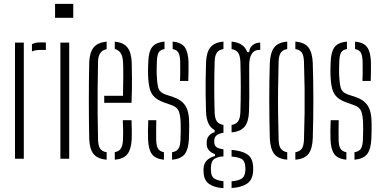

<svg xmlns="http://www.w3.org/2000/svg" viewBox="-20 -820 1979 992"><path d="M145 -554.5V-591.5Q161 -601 188.5 -601Q196 -601 203.5 -600.8Q211 -600.5 217 -600.5V-562H189Q162.5 -562 145 -554.5ZM57.5 0V-600H103V0Z M264.5 -728V-800H358.5V-728ZM292 0V-600H337.5V0Z M518.5 -289V-325H615.5Q617 -384 617 -431.2Q617 -478.5 615.5 -502Q612 -558 573 -566.5V-605Q617.5 -600.5 637.8 -575.5Q658 -550.5 660.5 -498.5Q661 -474 661.8 -418.8Q662.5 -363.5 659.5 -289ZM441 -101.5Q439 -194.5 439 -299.2Q439 -404 441 -497.5Q443 -549.5 464 -575Q485 -600.5 531 -605V-566Q488 -558 486.5 -502Q485 -425 484.5 -363Q484 -301 484.5 -238.5Q485 -176 486.5 -98.5Q487.5 -66 497.8 -51.5Q508 -37 531 -33.5V5Q484 1 463.5 -24.2Q443 -49.5 441 -101.5ZM573 5V-34Q594.5 -37.5 604.2 -52.2Q614 -67 615.5 -98.5Q616.5 -119 616.2 -143.5Q616 -168 614.5 -199H659.5Q661 -172.5 661 -147.2Q661 -122 660.5 -101.5Q658 -49.5 638.8 -24.2Q619.5 1 573 5Z M869 5V-33.5Q892 -37 901.8 -51.5Q911.5 -66 912.5 -98.5Q913.5 -121 913.8 -140.5Q914 -160 913.5 -180Q912.5 -223 904 -244.8Q895.5 -266.5 867.5 -276.5L826.5 -291Q795 -302.5 777.8 -319Q760.5 -335.5 753.5 -362.8Q746.5 -390 745 -434Q744.5 -451.5 744.8 -466Q745 -480.5 746 -497.5Q747 -550 765.2 -575.5Q783.5 -601 830 -605V-566.5Q808 -563 799.8 -548.5Q791.5 -534 790.5 -502Q790 -483 789.5 -468.8Q789 -454.5 789.5 -436.5Q791 -394.5 797.2 -368.8Q803.5 -343 834.5 -332L875 -318.5Q917.5 -304.5 937.5 -274Q957.5 -243.5 957.5 -181.5Q957.5 -163 957.2 -141.2Q957 -119.5 956 -100.5Q953.5 -49 934.5 -24Q915.5 1 869 5ZM910 -402Q911.5 -430 911.2 -456Q911 -482 911 -502Q910 -533.5 901.8 -548Q893.5 -562.5 872 -566.5V-605Q917 -601 934.8 -575.8Q952.5 -550.5 954 -498.5Q954 -478.5 954 -453.8Q954 -429 953 -402ZM745 -101.5Q744.5 -122 744.5 -147.2Q744.5 -172.5 746 -199H787.5Q786.5 -169 786.8 -144Q787 -119 787 -98.5Q787.5 -66.5 796.5 -52Q805.5 -37.5 827 -33.5V5Q782.5 1 764.5 -24.2Q746.5 -49.5 745 -101.5Z M1134.5 152Q1088 149.5 1061 130.8Q1034 112 1032 71.5Q1031.5 66.5 1031.5 62Q1031.5 57.5 1031.5 52.5Q1032.5 23 1050.5 7Q1068.5 -9 1090.5 -13.5V-23.5Q1049 -39.5 1048 -73.5Q1047.5 -80.5 1048 -86.5Q1048.5 -106.5 1061 -120.2Q1073.5 -134 1089 -136.5V-148Q1047 -170 1044.5 -243Q1043 -292 1042.5 -328.2Q1042 -364.5 1042.5 -403Q1043 -441.5 1044.5 -497.5Q1046.5 -550 1067.2 -575.5Q1088 -601 1134.5 -605V-566.5Q1111 -563 1100.5 -548Q1090 -533 1089 -501Q1085 -364 1089 -239.5Q1090 -207.5 1100.5 -192.8Q1111 -178 1134.5 -174.5V-134Q1087 -127.5 1087 -93V-86Q1087 -68.5 1098 -60.2Q1109 -52 1134.5 -48.5V-12Q1106.5 -11 1088.5 0.5Q1070.5 12 1070 43.5Q1069 53 1070 62Q1070.5 92.5 1088.8 103.2Q1107 114 1134.5 116ZM1176.5 -136V-174.5Q1199.5 -178 1210 -192.8Q1220.5 -207.5 1222 -239.5Q1226 -364 1222 -501Q1220.5 -533 1210.2 -547.8Q1200 -562.5 1176.5 -566.5V-605Q1240.5 -599.5 1257.5 -550.5H1267.5Q1268.5 -573 1284.8 -586.5Q1301 -600 1324.5 -600V-562H1316Q1293.5 -562 1280.5 -541.2Q1267.5 -520.5 1267.5 -480.5V-456Q1267.5 -413.5 1267.8 -381.5Q1268 -349.5 1268 -317.5Q1268 -285.5 1266.5 -243Q1264.5 -191 1243.8 -165.5Q1223 -140 1176.5 -136ZM1176.5 151.5V116.5Q1207 115 1226.5 104Q1246 93 1247.5 61.5Q1249 54 1247.5 43Q1246 10 1226.8 0.5Q1207.5 -9 1176.5 -11V-45.5Q1228.5 -41.5 1257 -23Q1285.5 -4.5 1288 42.5Q1288.5 51.5 1288 63Q1285.5 110.5 1254.8 129.8Q1224 149 1176.5 151.5Z M1374 -106Q1371.5 -198.5 1371.2 -299.2Q1371 -400 1374 -493.5Q1376.5 -548 1396.5 -574.5Q1416.5 -601 1464 -605V-566.5Q1441 -562.5 1430.8 -547.8Q1420.5 -533 1419.5 -501Q1417.5 -424 1416.8 -361.8Q1416 -299.5 1416.8 -237.2Q1417.5 -175 1419.5 -98.5Q1420.5 -66.5 1430.8 -52Q1441 -37.5 1464 -33.5V5Q1416.5 1 1396.5 -25.2Q1376.5 -51.5 1374 -106ZM1506 5V-33.5Q1529 -37.5 1539.2 -52Q1549.5 -66.5 1550.5 -98.5Q1553 -175.5 1553.8 -237.8Q1554.5 -300 1553.8 -362Q1553 -424 1550.5 -501Q1549.5 -533.5 1539.5 -548.2Q1529.5 -563 1506 -566.5V-605Q1554 -601 1574 -574.5Q1594 -548 1596 -493.5Q1599 -401 1599 -300.2Q1599 -199.5 1596 -106Q1594 -51.5 1574 -25.2Q1554 1 1506 5Z M1811.5 5V-33.5Q1834.5 -37 1844.2 -51.5Q1854 -66 1855 -98.5Q1856 -121 1856.2 -140.5Q1856.5 -160 1856 -180Q1855 -223 1846.5 -244.8Q1838 -266.5 1810 -276.5L1769 -291Q1737.5 -302.5 1720.2 -319Q1703 -335.5 1696 -362.8Q1689 -390 1687.5 -434Q1687 -451.5 1687.2 -466Q1687.5 -480.5 1688.5 -497.5Q1689.5 -550 1707.8 -575.5Q1726 -601 1772.5 -605V-566.5Q1750.5 -563 1742.2 -548.5Q1734 -534 1733 -502Q1732.5 -483 1732 -468.8Q1731.5 -454.5 1732 -436.5Q1733.5 -394.5 1739.8 -368.8Q1746 -343 1777 -332L1817.5 -318.5Q1860 -304.5 1880 -274Q1900 -243.5 1900 -181.5Q1900 -163 1899.8 -141.2Q1899.5 -119.5 1898.5 -100.5Q1896 -49 1877 -24Q1858 1 1811.5 5ZM1852.5 -402Q1854 -430 1853.8 -456Q1853.5 -482 1853.5 -502Q1852.5 -533.5 1844.2 -548Q1836 -562.5 1814.5 -566.5V-605Q1859.5 -601 1877.2 -575.8Q1895 -550.5 1896.5 -498.5Q1896.5 -478.5 1896.5 -453.8Q1896.5 -429 1895.5 -402ZM1687.5 -101.5Q1687 -122 1687 -147.2Q1687 -172.5 1688.5 -199H1730Q1729 -169 1729.2 -144Q1729.5 -119 1729.5 -98.5Q1730 -66.5 1739 -52Q1748 -37.5 1769.5 -33.5V5Q1725 1 1707 -24.2Q1689 -49.5 1687.5 -101.5Z"/></svg>

Font: Big Shoulders Stencil Display Light
Style: Regular
Weight: 300
Designer: Patric King
Foundry: XO Type Co
Version: Version 1.000